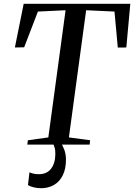

<svg xmlns="http://www.w3.org/2000/svg" viewBox="-20 -763 708 1013"><path d="M124 0 127 -23 235 -38 326 -709 180 -702 107.5 -513.5 58.5 -512.5 105 -743H667.5L646.5 -512.5L601.5 -512L584 -702L434.5 -709L343.5 -38L455.5 -23L453 0ZM278.5 -14 299 -12Q310.5 3.5 319.2 26.8Q328 50 328 79.5Q328 128 311.2 161.8Q294.5 195.5 264.8 212.8Q235 230 196.5 230Q176 230 157 225.2Q138 220.5 127.5 213.5L135.5 146Q143 150 156.8 153.2Q170.5 156.5 187 156Q227.5 155.5 249.5 127Q271.5 98.5 272 50Q272.5 29 267.5 13.8Q262.5 -1.5 257.5 -12Z"/></svg>

Font: Merriweather 120pt
Style: Italic
Weight: 400
Italic angle: -7.8°
Version: Version 2.101